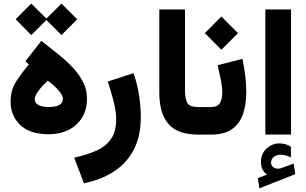

<svg xmlns="http://www.w3.org/2000/svg" viewBox="-20 -739 1682 1054"><path d="M138.7 -385.3 119.1 -402.3 207 -514.6Q250 -481 293.9 -446Q337.9 -411.1 375 -372.8Q412.1 -334.5 434.8 -291.3Q457.5 -248 457.5 -198.7Q457.5 -137.2 430.4 -93.3Q403.3 -49.3 356 -25.6Q308.6 -2 248 -2Q144 -2 91.1 -53Q38.1 -104 38.1 -180.7Q38.1 -243.2 67.9 -290.3Q97.7 -337.4 138.7 -385.3ZM325.2 -197.3Q325.2 -211.4 311.8 -229.7Q298.3 -248 279.1 -265.9Q259.8 -283.7 242.2 -295.9Q227.5 -283.2 210.9 -264.9Q194.3 -246.6 182.6 -227.8Q170.9 -209 170.9 -194.3Q170.9 -172.9 192.1 -162.1Q213.4 -151.4 247.6 -151.4Q284.7 -151.4 304.9 -162.4Q325.2 -173.3 325.2 -197.3ZM151.4 -719.2 234.9 -637.2 317.4 -719.2 403.8 -633.3 317.4 -546.4 234.9 -629.4 151.4 -546.4 65.9 -633.3Z M440.9 267.1 387.2 126.5Q456.1 111.3 508.1 88.4Q560.1 65.4 588.9 24.7Q617.7 -16.1 617.7 -84Q617.7 -128.9 602.8 -186.3Q587.9 -243.7 571.8 -291.5L712.9 -337.4Q732.4 -282.7 742.7 -219Q752.9 -155.3 752.9 -96.7Q752.9 9.8 713.4 84.2Q673.8 158.7 603.5 203.6Q533.2 248.5 440.9 267.1Z M854.5 -687H995.6V-244.6Q995.6 -195.8 1008.5 -173.6Q1021.5 -151.4 1068.4 -151.4H1080.6V0H1068.4Q956.1 0 905.3 -57.9Q854.5 -115.7 854.5 -230.5Z M1138.2 0H1061V-151.4H1139.2Q1173.8 -151.4 1187 -173.3Q1200.2 -195.3 1200.2 -229.5Q1200.2 -262.7 1191.9 -302.7Q1183.6 -342.8 1174.8 -380.9L1311 -416Q1320.8 -368.7 1326.4 -322.3Q1332 -275.9 1332 -233.4Q1332 -167 1314.5 -114.3Q1296.9 -61.5 1254.6 -30.8Q1212.4 0 1138.2 0ZM1195.3 -648.4 1286.6 -557.1 1195.3 -466.3 1104.5 -557.1Z M1445.3 219.7Q1428.7 206.1 1420.7 190.2Q1412.6 174.3 1412.6 148.9Q1412.6 105 1443.1 76.7Q1473.6 48.3 1512.7 48.3Q1534.2 48.3 1548.1 53Q1562 57.6 1576.7 65.9L1577.1 125.5Q1547.4 110.4 1519.5 110.4Q1500.5 110.4 1484.1 121.8Q1467.8 133.3 1467.8 155.3Q1468.3 168 1480 178.7Q1491.7 189.5 1517.1 186Q1517.6 186 1520.5 185.1L1592.3 159.2L1600.6 217.3L1403.8 294.9L1395.5 238.8ZM1577.6 -687V-0.5H1436.5V-687Z"/></svg>

Font: Vazirmatn UI Black
Style: Regular
Weight: 900
Designer: Saber Rastikerdar
Foundry: Saber Rastikerdar
Version: Version 33.003